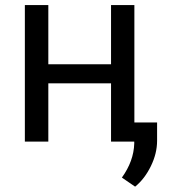

<svg xmlns="http://www.w3.org/2000/svg" viewBox="-20 -548 655 743"><path d="M500 0H409.7V-225.6H167V0H76.2V-528.3H167V-299.3H409.7V-528.3H500ZM502.9 174.3 451.7 139.2Q497.6 75.2 499.5 7.3V-74.2H587.9V-3.4Q587.9 45.9 563.7 95.2Q539.6 144.5 502.9 174.3Z"/></svg>

Font: MAUL
Style: Regular
Weight: 400
Designer: MAUL
Version: Version 1.0; 2020; ttfautohint (v1.8.3)